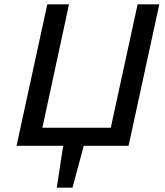

<svg xmlns="http://www.w3.org/2000/svg" viewBox="-20 -678 767 893"><path d="M244 195 277 -20H375L317 195ZM477 0 620 -658H721L578 0ZM89 0 106 -84H564L547 0ZM57 0 200 -658H301L159 0Z"/></svg>

Font: Ysabeau Office SemiBold
Style: Italic
Weight: 600
Italic angle: -12°
Designer: Christian Thalmann (Catharsis Fonts)
Version: Version 2.001;gftools[0.9.30]; featfreeze: tnum,lnum,ss02